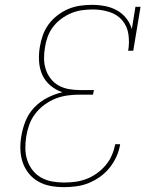

<svg xmlns="http://www.w3.org/2000/svg" viewBox="-20 -763 640 791"><path d="M244 8Q215 8 188 3Q161 -2 138 -15Q115 -28 98.5 -48.5Q82 -69 73.5 -94Q65 -119 64 -147Q63 -175 68 -203Q73 -234 85.5 -265Q98 -296 121.5 -320.5Q145 -345 175.5 -360.5Q206 -376 237 -383Q210 -392 188 -410.5Q166 -429 154.5 -454Q143 -479 141 -509.5Q139 -540 144 -569Q148 -594 156.5 -618Q165 -642 180.5 -663Q196 -684 217 -700Q238 -716 261.5 -726Q285 -736 310 -739.5Q335 -743 359 -743Q386 -743 412.5 -738Q439 -733 461.5 -720.5Q484 -708 500 -688Q516 -668 523 -643L538 -735H559L529 -554H508Q514 -588 509 -622Q504 -656 483 -680Q462 -704 429.5 -714Q397 -724 363 -724Q341 -724 318.5 -721Q296 -718 274 -709Q252 -700 232.5 -685.5Q213 -671 198.5 -652Q184 -633 176 -610.5Q168 -588 165 -566Q161 -543 161.5 -520Q162 -497 169 -476Q176 -455 189.5 -438Q203 -421 222 -410.5Q241 -400 263.5 -396Q286 -392 309 -392H367L363 -373H305Q281 -373 256.5 -369.5Q232 -366 208 -356.5Q184 -347 162.5 -331Q141 -315 125 -294Q109 -273 100.5 -249Q92 -225 88 -200Q84 -175 84.5 -150Q85 -125 92.5 -102.5Q100 -80 114.5 -61.5Q129 -43 149.5 -31.5Q170 -20 194 -15.5Q218 -11 244 -11Q267 -11 290 -14Q313 -17 335.5 -25.5Q358 -34 378.5 -48.5Q399 -63 415 -82Q431 -101 440.5 -123Q450 -145 455 -169H475Q471 -143 460 -118.5Q449 -94 432 -72.5Q415 -51 392.5 -35Q370 -19 345.5 -9Q321 1 295 4.5Q269 8 244 8Z"/></svg>

Font: Iosevka Curly Slab ThExObl
Style: Regular
Weight: 100
Width: 7
Italic angle: -9°
Monospace: yes
Designer: Belleve Invis
Foundry: Belleve Invis
Version: Version 11.1.0; ttfautohint (v1.8.3)